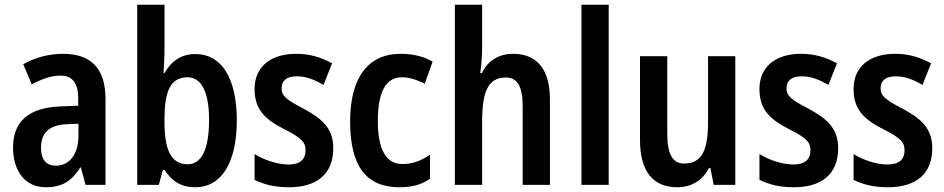

<svg xmlns="http://www.w3.org/2000/svg" viewBox="-20 -846 3983 810"><path d="M246 -619C186 -619 127 -603 78 -575L114 -490C159 -514 197 -527 236 -527C286 -527 310 -495 310 -430V-400L235 -397C104 -392 35 -336 35 -224C35 -128 83 -56 173 -56C243 -56 283 -83 319 -140H321L341 -66H425V-429C425 -556 365 -619 246 -619ZM262 -322 311 -324V-274C311 -194 272 -147 216 -147C177 -147 153 -170 153 -223C153 -283 185 -319 262 -322Z M674 -632V-826H559V-66H650L667 -129H674C707 -80 745 -56 804 -56C913 -56 979 -158 979 -338C979 -519 913 -618 805 -618C746 -618 704 -590 674 -538H670C672 -568 674 -605 674 -632ZM771 -520C829 -520 862 -460 862 -340C862 -214 829 -153 772 -153C702 -153 674 -212 674 -332V-351C675 -456 697 -520 771 -520Z M1386 -221C1386 -309 1333 -348 1260 -388C1184 -427 1168 -443 1168 -474C1168 -506 1190 -524 1231 -524C1275 -524 1307 -509 1345 -488L1381 -579C1331 -606 1284 -619 1229 -619C1122 -619 1054 -564 1054 -471C1054 -385 1096 -344 1177 -302C1259 -262 1269 -242 1269 -211C1269 -174 1246 -152 1198 -152C1148 -152 1093 -172 1054 -196V-87C1096 -67 1140 -56 1199 -56C1316 -56 1386 -111 1386 -221Z M1665 -56C1716 -56 1757 -66 1794 -92V-193C1756 -168 1722 -154 1677 -154C1609 -154 1574 -215 1574 -335C1574 -457 1607 -520 1676 -520C1706 -520 1737 -510 1772 -493L1805 -586C1772 -605 1730 -619 1670 -619C1529 -619 1457 -513 1457 -334C1457 -145 1525 -56 1665 -56Z M2014 -641V-826H1899V-66H2014V-334C2014 -459 2039 -519 2114 -519C2163 -519 2185 -481 2185 -398V-66H2300V-426C2300 -553 2246 -619 2144 -619C2086 -619 2038 -591 2013 -538H2006C2010 -564 2014 -605 2014 -641Z M2548 -66V-826H2433V-66Z M3082 -609H2967V-332C2967 -217 2944 -156 2866 -156C2817 -156 2795 -197 2795 -283V-609H2680V-255C2680 -127 2732 -56 2837 -56C2895 -56 2943 -83 2971 -137H2977L2991 -66H3082Z M3516 -221C3516 -309 3463 -348 3390 -388C3314 -427 3298 -443 3298 -474C3298 -506 3320 -524 3361 -524C3405 -524 3437 -509 3475 -488L3511 -579C3461 -606 3414 -619 3359 -619C3252 -619 3184 -564 3184 -471C3184 -385 3226 -344 3307 -302C3389 -262 3399 -242 3399 -211C3399 -174 3376 -152 3328 -152C3278 -152 3223 -172 3184 -196V-87C3226 -67 3270 -56 3329 -56C3446 -56 3516 -111 3516 -221Z M3913 -221C3913 -309 3860 -348 3787 -388C3711 -427 3695 -443 3695 -474C3695 -506 3717 -524 3758 -524C3802 -524 3834 -509 3872 -488L3908 -579C3858 -606 3811 -619 3756 -619C3649 -619 3581 -564 3581 -471C3581 -385 3623 -344 3704 -302C3786 -262 3796 -242 3796 -211C3796 -174 3773 -152 3725 -152C3675 -152 3620 -172 3581 -196V-87C3623 -67 3667 -56 3726 -56C3843 -56 3913 -111 3913 -221Z"/></svg>

Font: Noto Sans Malayalam UI Condensed SemiBold
Style: Regular
Weight: 600
Width: 3
Designer: Jelle Bosma - Monotype Design Team
Foundry: Monotype Imaging Inc.
Version: Version 2.104